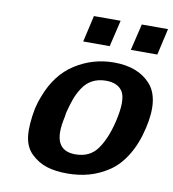

<svg xmlns="http://www.w3.org/2000/svg" viewBox="-78 -735 735 814"><g transform="rotate(10 290.0 -328.5)"><path d="M440 -553 467 -667H580L554 -553ZM235 -553 261 -667H376L349 -553ZM83 -238Q91 -271 100 -292Q137 -391 213 -439.5Q289 -488 380 -488Q483 -488 537 -428.5Q591 -369 561 -239Q545 -169 514 -118.5Q483 -68 442 -41Q401 -14 357.5 -2Q314 10 264 10Q215 10 177.5 -1.5Q140 -13 110 -41.5Q80 -70 74.5 -117.5Q69 -165 83 -238ZM216 -242Q216 -240 215 -235Q214 -230 214 -227Q205 -186 205 -160Q205 -76 285 -76Q347 -76 379.5 -121.5Q412 -167 430 -242Q453 -338 431 -374Q410 -406 360 -406Q327 -406 302 -393Q277 -380 260.5 -355Q244 -330 234.5 -304Q225 -278 216 -242Z"/></g></svg>

Font: Coval
Style: ExtraBold Italic
Weight: 800
Foundry: Context Ltd
Version: Version 001.000